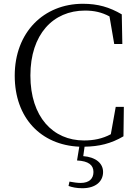

<svg xmlns="http://www.w3.org/2000/svg" viewBox="-20 -762 728 1017"><path d="M388 88C450 91 475 113 475 149C475 184 453 207 407 207C389 207 370 204 348 200L343 223C362 230 386 235 416 235C488 235 526 198 526 149C526 103 487 70 421 65L428 15C504 14 568 -1 634 -40L636 -196H593L567 -51C522 -27 476 -18 425 -18C261 -18 141 -142 141 -362C141 -580 261 -706 430 -706C479 -706 519 -697 560 -675L585 -529H628L625 -686C560 -724 499 -742 419 -742C212 -742 58 -591 58 -361C58 -138 196 6 400 15Z"/></svg>

Font: Noto Serif CJK SC Light
Style: Regular
Weight: 300
Designer: Ryoko NISHIZUKA 西塚涼子 (kana & ideographs); Frank Grießhammer (Latin, Greek & Cyrillic); Wenlong ZHANG 张文龙 (bopomofo); San
Foundry: Adobe
Version: Version 2.001;hotconv 1.1.0;makeotfexe 2.6.0